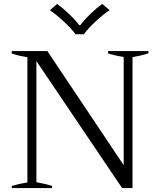

<svg xmlns="http://www.w3.org/2000/svg" viewBox="-20 -961 818 981"><path d="M235 -909 272 -941Q302 -919 334 -888.5Q366 -858 385 -832H390Q409 -858 440.5 -888.5Q472 -919 502 -941L540 -909Q508 -888 469 -852Q430 -816 409 -786H366Q345 -815 306 -851Q267 -887 235 -909ZM40 -11Q77 -22 120 -29V-669Q72 -676 40 -688V-700H222L612 -117V-670Q571 -676 532 -688V-700H738V-688Q703 -677 657 -669V0H604L166 -649V-30Q212 -22 246 -11V0H40Z"/></svg>

Font: Trirong
Style: Regular
Weight: 400
Designer: Katatrad Team
Foundry: CadsonDemak
Version: Version 1.001